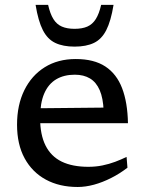

<svg xmlns="http://www.w3.org/2000/svg" viewBox="-20 -736 579 766"><path d="M282 -500.5Q355 -500.5 400.2 -470.8Q445.5 -441 467.2 -384Q489 -327 490.5 -244.5H125.5L123.5 -304L423.5 -307L393.5 -294Q391.5 -344.5 377.8 -376.2Q364 -408 339 -423Q314 -438 278.5 -438Q235 -438 204 -419.5Q173 -401 156.5 -363Q140 -325 140 -265Q140 -198.5 161.8 -155.2Q183.5 -112 226.2 -91.2Q269 -70.5 332.5 -70.5Q362 -70.5 388.8 -76Q415.5 -81.5 439.5 -90.5Q463.5 -99.5 485 -110L488.5 -67Q457.5 -43 423.2 -25.8Q389 -8.5 355 0.8Q321 10 290 10Q217 10 162.8 -19.5Q108.5 -49 78.2 -104.5Q48 -160 48 -238.5Q48 -317 77 -376Q106 -435 158.5 -467.8Q211 -500.5 282 -500.5ZM277.5 -621Q308 -621 328.5 -630Q349 -639 362.2 -660Q375.5 -681 383.5 -716.5H433Q422.5 -652 404 -615.8Q385.5 -579.5 354.8 -564.8Q324 -550 277.5 -550Q231.5 -550 200.5 -564.8Q169.5 -579.5 151 -615.8Q132.5 -652 122 -716.5H172Q180 -681 193 -660Q206 -639 226.8 -630Q247.5 -621 277.5 -621Z"/></svg>

Font: Newsreader 9pt
Style: Regular
Weight: 400
Designer: Hugues Gentile
Foundry: Production Type
Version: Version 1.003